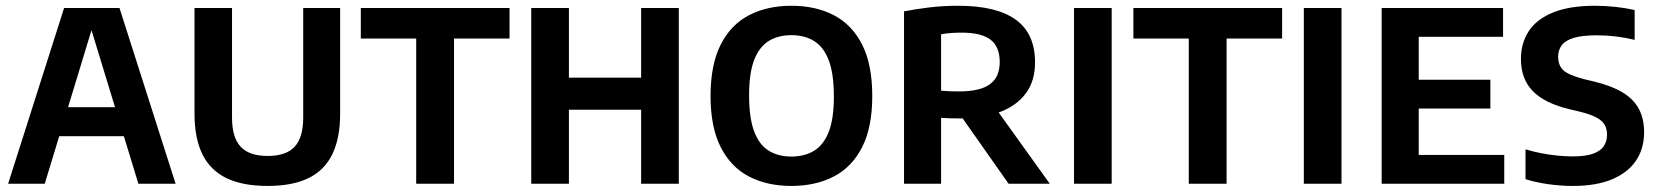

<svg xmlns="http://www.w3.org/2000/svg" viewBox="-20 -622 5612 650"><path d="M7.5 0 197 -595H384.5L574.5 0H448.5L283 -542H296.5L131.5 0ZM129 -161 155 -259H426L452 -161Z M886 7.5Q801 7.5 746.2 -19.2Q691.5 -46 665 -100.2Q638.5 -154.5 638.5 -237V-595H765.5V-224Q765.5 -156.5 794.8 -125.2Q824 -94 886 -94Q948.5 -94 977.5 -125.2Q1006.5 -156.5 1006.5 -224V-595H1131.5V-237Q1131.5 -154.5 1105.2 -100.2Q1079 -46 1024.8 -19.2Q970.5 7.5 886 7.5Z M1389 0V-491.5H1201.5V-595H1705V-491.5H1517V0Z M1778.5 0V-595H1906V-359H2150.5V-595H2278V0H2150.5V-250.5H1906V0Z M2659 7.5Q2577 7.5 2515.5 -24.5Q2454 -56.5 2419.8 -124Q2385.5 -191.5 2385.5 -297Q2385.5 -403 2419.8 -470.8Q2454 -538.5 2515.8 -570.5Q2577.5 -602.5 2659 -602.5Q2741.5 -602.5 2803 -570.5Q2864.5 -538.5 2898.8 -470.8Q2933 -403 2933 -297Q2933 -191.5 2898.8 -124Q2864.5 -56.5 2802.8 -24.5Q2741 7.5 2659 7.5ZM2659 -92Q2704 -92 2736.2 -111.8Q2768.5 -131.5 2785.8 -176Q2803 -220.5 2803 -295Q2803 -372 2785.8 -417.5Q2768.5 -463 2736.2 -483Q2704 -503 2659 -503Q2614.5 -503 2582.5 -483.2Q2550.5 -463.5 2533.2 -419Q2516 -374.5 2516 -300Q2516 -223 2533 -177.5Q2550 -132 2582.2 -112Q2614.5 -92 2659 -92Z M3040.5 0V-583.5Q3081 -591.5 3127 -597Q3173 -602.5 3223.5 -602.5Q3354 -602.5 3419 -555.2Q3484 -508 3484 -411.5Q3484.5 -349 3453.2 -306.5Q3422 -264 3364.5 -242.5Q3307 -221 3228.5 -221Q3212.5 -221 3196.5 -221.5Q3180.5 -222 3166 -223V0ZM3394.5 0 3201.5 -274.5H3337L3534 0ZM3226.5 -312.5Q3298 -312.5 3331.2 -336.8Q3364.5 -361 3364.5 -412Q3364.5 -464 3333.2 -487.8Q3302 -511.5 3236 -511.5Q3216 -511.5 3199.2 -510.2Q3182.5 -509 3166 -506V-315Q3183.5 -313.5 3196.2 -313Q3209 -312.5 3226.5 -312.5Z M3616 0V-595H3743.5V0Z M4004.5 0V-491.5H3817V-595H4320.5V-491.5H4132.5V0Z M4394 0V-595H4521.5V0Z M4657.5 0V-595H5068.5V-497.5H4783V-97.5H5072.5V0ZM4741 -254.5V-352H5025.5V-254.5Z M5304.5 7.5Q5264 7.5 5221.2 1.5Q5178.5 -4.5 5144.5 -15.5V-116.5Q5170.5 -108.5 5198.2 -103.2Q5226 -98 5253 -95.2Q5280 -92.5 5304 -92.5Q5346.5 -92.5 5372 -101.2Q5397.5 -110 5409 -126.5Q5420.5 -143 5420.5 -166Q5420.5 -185.5 5412.5 -199.5Q5404.5 -213.5 5384 -224.5Q5363.5 -235.5 5326 -244.5L5290.5 -253Q5208.5 -273 5168.8 -314Q5129 -355 5129 -422.5Q5129 -476 5155.5 -516.5Q5182 -557 5237.8 -579.8Q5293.5 -602.5 5380 -602.5Q5415.5 -602.5 5451 -598.5Q5486.5 -594.5 5514 -588V-487Q5484 -494.5 5451.2 -498.5Q5418.5 -502.5 5386.5 -502.5Q5336.5 -502.5 5307.8 -493.8Q5279 -485 5267 -468.8Q5255 -452.5 5255 -430.5Q5255 -401 5272.2 -384.5Q5289.5 -368 5343 -354L5378.5 -345.5Q5436 -331.5 5473 -309.2Q5510 -287 5528 -253.8Q5546 -220.5 5546 -174Q5546 -119 5518.5 -78.2Q5491 -37.5 5437.5 -15Q5384 7.5 5304.5 7.5Z"/></svg>

Font: Encode Sans SC SemiCondensed SemiBold
Style: Regular
Weight: 600
Width: 4
Designer: Multiple Designers
Foundry: Impallari Type
Version: Version 3.002